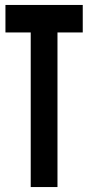

<svg xmlns="http://www.w3.org/2000/svg" viewBox="-20 -755 356 775"><path d="M2 -624V-735H314V-624H212V0H104V-624Z"/></svg>

Font: League Gothic
Style: Regular
Weight: 400
Designer: The League of Moveable Type
Version: Version 1.560;PS 001.560;hotconv 1.0.56;makeotf.lib2.0.21325